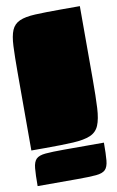

<svg xmlns="http://www.w3.org/2000/svg" viewBox="-82 -746 483 791"><g transform="rotate(-10 160.0 -350.0)"><path d="M310 -394Q310 -321 307.5 -274.5Q305 -228 294 -202Q283 -176 257 -165Q231 -154 185 -151.5Q139 -149 65 -149H10V-475Q10 -543 12 -585.5Q14 -628 24 -651.5Q34 -675 57.5 -685.5Q81 -696 123 -698Q165 -700 232 -700H310ZM142 -129H310Q310 -81 307.5 -54.5Q305 -28 293.5 -16.5Q282 -5 254.5 -2.5Q227 0 177 0H10Q10 -48 12.5 -74.5Q15 -101 26.5 -112.5Q38 -124 65.5 -126.5Q93 -129 142 -129Z"/></g></svg>

Font: Badeen Display
Style: Regular
Weight: 400
Version: Version 1.000; ttfautohint (v1.8.4.7-5d5b)